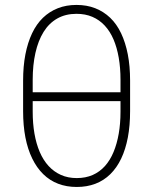

<svg xmlns="http://www.w3.org/2000/svg" viewBox="-20 -741 615 771"><path d="M287.1 -721.2Q328.6 -721.2 362.3 -708Q396 -694.8 422.4 -669.7Q448.7 -644.5 466.3 -607.4Q483.9 -570.3 493.2 -522.7Q502.4 -475.1 502.4 -417.5V-294.4Q502.4 -236.8 493.4 -189.2Q484.4 -141.6 466.8 -104.5Q449.2 -67.4 423.1 -41.7Q397 -16.1 363.3 -3.2Q329.6 9.8 288.1 9.8Q247.1 9.8 213.4 -3.2Q179.7 -16.1 153.6 -41.7Q127.4 -67.4 109.4 -104.5Q91.3 -141.6 82 -189.2Q72.8 -236.8 72.8 -294.4V-417.5Q72.8 -475.1 82 -522.7Q91.3 -570.3 108.9 -607.4Q126.5 -644.5 152.6 -669.7Q178.7 -694.8 212.4 -708Q246.1 -721.2 287.1 -721.2ZM287.1 -685.5Q243.2 -685.5 210 -666.7Q176.8 -647.9 155 -612.8Q133.3 -577.6 122.3 -528.8Q111.3 -480 111.3 -420.4V-370.6H463.9V-420.4Q463.9 -468.3 456.8 -509.3Q449.7 -550.3 435.8 -582.8Q421.9 -615.2 400.6 -638.2Q379.4 -661.1 351.1 -673.3Q322.8 -685.5 287.1 -685.5ZM288.1 -25.9Q323.7 -25.9 352.1 -38.3Q380.4 -50.8 401.4 -74.2Q422.4 -97.7 436 -130.6Q449.7 -163.6 456.8 -204.3Q463.9 -245.1 463.9 -292.5V-335H111.3V-292.5Q111.3 -245.1 118.4 -204.3Q125.5 -163.6 139.6 -130.6Q153.8 -97.7 175 -74.5Q196.3 -51.3 224.6 -38.6Q252.9 -25.9 288.1 -25.9Z"/></svg>

Font: Roboto ExtraLight
Style: Regular
Weight: 250
Designer: Christian Robertson
Foundry: Google
Version: Version 3.009; 2024